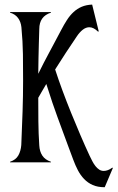

<svg xmlns="http://www.w3.org/2000/svg" viewBox="-20 -700 507 828"><path d="M199.7 -645.5Q149.4 -629.4 149.4 -574.7Q148.4 -543.9 147.5 -511.2Q146.5 -483.4 146 -449.2Q145.5 -415 145 -381.8Q157.7 -407.7 168.2 -428Q178.7 -448.2 189.7 -468.8Q200.7 -489.3 213.4 -513.2Q226.1 -537.1 243.7 -570.3Q255.9 -593.8 268.8 -613.8Q281.7 -633.8 297.4 -648.2Q313 -662.6 332.5 -670.9Q352.1 -679.2 377.4 -680.2L405.8 -564.9L402.8 -563.5Q383.8 -582.5 365.2 -582.5Q350.6 -582.5 336.9 -571.8Q323.2 -561 311.5 -543.5Q288.6 -509.8 264.2 -472.7Q239.7 -435.5 217.8 -400.4Q231.9 -356.9 249.5 -309.3Q267.1 -261.7 286.6 -213.6Q306.2 -165.5 326.4 -118.2Q346.7 -70.8 366.7 -27.8Q372.6 -15.6 378.7 -3.9Q384.8 7.8 392.1 16.8Q399.4 25.9 408 31.5Q416.5 37.1 427.7 37.1Q435.5 37.1 444.6 33.9Q453.6 30.8 464.4 22.9L466.8 24.4L431.6 107.4Q401.4 107.4 379.9 97.9Q358.4 88.4 342.8 72Q327.1 55.7 315.9 34.2Q304.7 12.7 295.9 -11.2Q286.1 -36.6 274.7 -68.1Q263.2 -99.6 251 -132.3Q238.8 -165 227.1 -197.3Q215.3 -229.5 206.1 -256.8L179.7 -337.9Q168 -317.9 159.2 -303Q150.4 -288.1 145 -278.3Q145 -226.6 145.5 -175.3Q146 -124 149.4 -72.8Q150.9 -46.4 162.8 -28.6Q174.8 -10.7 199.7 -2.4V0H23.4V-2.4Q48.3 -10.7 59.1 -29.8Q69.8 -48.8 71.8 -74.7Q75.2 -153.3 77.4 -220.7Q79.6 -288.1 79.6 -352.1Q79.6 -409.2 78.9 -465.3Q78.1 -521.5 72.3 -583Q69.8 -606 57.9 -622.3Q45.9 -638.7 23.4 -645.5V-647.9H199.7Z"/></svg>

Font: Smythe
Style: Regular
Weight: 400
Version: Version 1.000